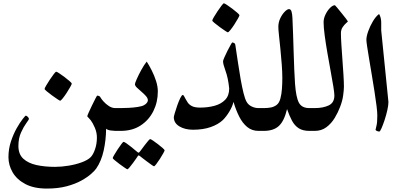

<svg xmlns="http://www.w3.org/2000/svg" viewBox="-20 -771 2360 1131"><path d="M720.2 -67.4Q720.2 -57.6 718 -41.5Q715.8 -25.4 708.3 -12.7Q700.7 0 684.1 0H659.2Q649.9 0 631.8 -2.4Q613.8 -4.9 605 -12.7Q604.5 53.7 590.6 116.2Q576.7 178.7 546.9 221.7Q539.1 233.4 517.3 252.9Q495.6 272.5 459.7 292.5Q423.8 312.5 373 326.2Q322.3 339.8 255.9 339.8Q179.7 339.8 129.4 313.2Q79.1 286.6 54.4 244.1Q29.8 201.7 29.8 154.8Q29.8 106.4 44.4 62.3Q59.1 18.1 78.6 -16.1Q98.1 -50.3 113.8 -70.1Q129.4 -89.8 131.3 -89.8Q136.7 -89.8 143.6 -82.8Q150.4 -75.7 150.4 -70.8Q150.4 -66.4 135 -45.7Q119.6 -24.9 104 9.3Q88.4 43.5 88.4 88.9Q88.4 137.2 117.2 163.8Q146 190.4 194.8 201.2Q243.7 211.9 303.7 211.9Q342.8 211.9 385 204.8Q427.2 197.8 462.2 184.8Q497.1 171.9 514.2 154.8Q529.3 139.2 540 107.7Q550.8 76.2 550.8 39.1Q550.8 8.8 538.3 -19.5Q525.9 -47.9 514.6 -62.5Q509.3 -69.8 501.7 -77.1Q494.1 -84.5 494.1 -86.4Q494.1 -89.4 502.4 -108.2Q510.7 -127 522 -150.1Q533.2 -173.3 542.2 -190.7Q551.3 -208 552.7 -208Q556.6 -208 562.7 -205.8Q568.8 -203.6 571.8 -197.3Q575.7 -189.5 588.9 -174.3Q602.1 -159.2 620.8 -146.7Q639.6 -134.3 659.2 -134.3H684.1Q700.7 -134.3 708.3 -121.8Q715.8 -109.4 718 -93.5Q720.2 -77.6 720.2 -67.4ZM402.8 -278.3Q402.8 -274.9 394 -259Q385.3 -243.2 373 -224.4Q360.8 -205.6 349.6 -191.7Q338.4 -177.7 334 -177.7Q332 -177.7 317.9 -187Q303.7 -196.3 286.4 -209Q269 -221.7 255.9 -232.7Q242.7 -243.7 242.7 -247.1Q242.7 -251.5 252 -267.3Q261.2 -283.2 273.7 -302Q286.1 -320.8 296.9 -334.7Q307.6 -348.6 311 -348.6Q314.9 -348.6 329.3 -339.1Q343.8 -329.6 360.8 -316.7Q377.9 -303.7 390.4 -292.7Q402.8 -281.7 402.8 -278.3Z M909.7 -232.4Q909.7 -169.4 883.5 -116.7Q857.4 -64 808.6 -32Q759.8 0 690.9 0H664.6Q650.4 0 641.4 -14.2Q632.3 -28.3 632.3 -68.4Q632.3 -107.9 643.1 -121.1Q653.8 -134.3 664.6 -134.3H690.9Q711.4 -134.3 739.3 -135.7Q767.1 -137.2 792 -141.1Q816.9 -145 828.1 -151.4Q840.8 -158.2 845.9 -166.3Q851.1 -174.3 851.1 -179.7Q851.1 -192.4 839.6 -205.3Q828.1 -218.3 813 -231Q797.9 -243.7 786.4 -254.9Q774.9 -266.1 774.9 -275.4Q774.9 -280.8 785.6 -305.4Q796.4 -330.1 812.5 -359.4Q828.6 -388.7 844.2 -408.2Q858.9 -385.7 874 -355.7Q889.2 -325.7 899.4 -293.5Q909.7 -261.2 909.7 -232.4ZM949.7 114.3Q949.7 117.7 941.4 132.6Q933.1 147.5 921.9 165Q910.6 182.6 900.6 195.6Q890.6 208.5 887.2 208.5Q884.8 208.5 872.3 199.7Q859.9 190.9 844.2 179.2Q828.6 167.5 816.9 158.4Q805.2 149.4 804.2 148.4Q799.3 144.5 796.4 144.5Q793.9 144.5 790.5 150.4Q790 151.4 782.2 162.8Q774.4 174.3 763.4 189Q752.4 203.6 743.2 214.8Q733.9 226.1 730 226.1Q728 226.1 714.6 217Q701.2 208 684.8 195.8Q668.5 183.6 656.2 173.3Q644 163.1 644 160.2Q644 156.7 652.8 141.6Q661.6 126.5 673.3 108.6Q685.1 90.8 695.1 77.6Q705.1 64.5 707.5 64.5Q711.9 64.5 724.6 73.2Q737.3 82 751.7 93.5Q766.1 105 776.9 114.3Q787.6 123.5 788.6 124Q793.9 128.4 795.9 128.4Q799.3 128.4 804.2 121.6Q805.2 120.6 813.5 109.4Q821.8 98.1 832.5 84Q843.3 69.8 852.5 59.1Q861.8 48.3 864.3 48.3Q868.2 48.3 881.6 57.4Q895 66.4 910.9 78.6Q926.8 90.8 938.2 101.1Q949.7 111.3 949.7 114.3Z M1563 -67.4Q1563 -57.6 1560.8 -41.5Q1558.6 -25.4 1551.3 -12.7Q1543.9 0 1527.3 0H1502.4Q1464.4 0 1436.5 -22.7Q1408.7 -45.4 1389.2 -84Q1369.6 -122.6 1355.5 -170.9Q1349.1 -144 1331.3 -114.3Q1313.5 -84.5 1293 -64Q1265.6 -38.1 1221.2 -22.5Q1176.8 -6.8 1117.2 -6.8Q1069.3 -6.8 1036.6 -26.6Q1003.9 -46.4 1003.9 -80.6Q1003.9 -85 1009.8 -105.5Q1015.6 -126 1024.4 -150.6Q1033.2 -175.3 1042 -193.4Q1050.8 -211.4 1056.2 -211.4Q1061.5 -211.4 1065.4 -202.6Q1069.3 -193.8 1073.7 -187Q1078.1 -180.2 1085.2 -168.2Q1092.3 -156.2 1109.1 -146.7Q1126 -137.2 1158.7 -137.2Q1204.1 -137.2 1243.2 -147.7Q1282.2 -158.2 1306.2 -182.9Q1330.1 -207.5 1330.1 -250Q1323.7 -312 1308.8 -352.5Q1293.9 -393.1 1293.9 -409.7Q1293.9 -415.5 1301.8 -433.3Q1309.6 -451.2 1319.8 -471.4Q1330.1 -491.7 1338.4 -506.3Q1346.7 -521 1348.1 -521Q1351.6 -521 1358.6 -517.8Q1365.7 -514.6 1366.7 -503.4Q1374 -455.1 1381.6 -403.6Q1389.2 -352.1 1397.5 -304.9Q1405.8 -257.8 1414.6 -222.4Q1423.3 -187 1433.1 -170.4Q1443.8 -152.3 1463.4 -143.3Q1482.9 -134.3 1502.4 -134.3H1527.3Q1543.9 -134.3 1551.3 -121.8Q1558.6 -109.4 1560.8 -93.5Q1563 -77.6 1563 -67.4ZM1390.6 -681.2Q1390.6 -677.7 1381.8 -661.9Q1373 -646 1360.8 -627.2Q1348.6 -608.4 1337.4 -594.5Q1326.2 -580.6 1321.8 -580.6Q1319.8 -580.6 1305.7 -589.8Q1291.5 -599.1 1274.2 -611.8Q1256.8 -624.5 1243.7 -635.5Q1230.5 -646.5 1230.5 -649.9Q1230.5 -654.3 1239.7 -670.2Q1249 -686 1261.5 -704.8Q1273.9 -723.6 1284.7 -737.5Q1295.4 -751.5 1298.8 -751.5Q1302.7 -751.5 1317.1 -741.9Q1331.5 -732.4 1348.6 -719.5Q1365.7 -706.5 1378.2 -695.6Q1390.6 -684.6 1390.6 -681.2Z M1860.8 -68.4Q1860.8 -33.7 1851.8 -16.8Q1842.8 0 1828.1 0H1802.2Q1763.7 0 1739.5 -15.6Q1715.3 -31.2 1700 -60.1Q1684.6 -88.9 1670.9 -128.4Q1654.3 -58.6 1623 -29.3Q1591.8 0 1533.7 0H1507.3Q1492.2 0 1483.6 -12Q1475.1 -23.9 1475.1 -68.4Q1475.1 -134.3 1507.3 -134.3H1533.7Q1559.1 -134.3 1577.1 -138.2Q1595.2 -142.1 1609.4 -152.8Q1624.5 -164.1 1631.6 -190.2Q1638.7 -216.3 1640.9 -248.8Q1643.1 -281.2 1643.1 -310.5Q1643.1 -346.7 1639.6 -392.6Q1636.2 -438.5 1631.6 -483.4Q1627 -528.3 1623.3 -563Q1619.6 -597.7 1619.6 -612.3Q1619.6 -639.6 1631.1 -663.6Q1642.6 -687.5 1657.5 -702.4Q1672.4 -717.3 1682.1 -717.3Q1693.4 -717.3 1697.5 -702.1Q1701.7 -687 1702.6 -665Q1704.6 -626.5 1706.3 -574Q1708 -521.5 1709.7 -466.1Q1711.4 -410.6 1713.4 -361.1Q1715.3 -311.5 1717.8 -278.8Q1723.6 -197.8 1740.7 -166Q1757.8 -134.3 1802.2 -134.3H1828.1Q1842.8 -134.3 1851.8 -122.3Q1860.8 -110.4 1860.8 -68.4Z M2005.9 -260.3Q2005.9 -242.7 2001.5 -209.5Q1997.1 -176.3 1982.9 -140.1Q1971.2 -108.9 1951.7 -76.4Q1932.1 -43.9 1903.1 -22Q1874 0 1834 0H1809.1Q1784.2 0 1778.3 -17.6Q1772.5 -35.2 1772.5 -67.4Q1772.5 -92.8 1778.1 -113.5Q1783.7 -134.3 1809.1 -134.3H1834Q1883.3 -134.3 1916.5 -150.1Q1949.7 -166 1949.7 -208.5Q1949.7 -223.6 1943.4 -262.5Q1937 -301.3 1927.5 -353.3Q1918 -405.3 1908.4 -460.2Q1898.9 -515.1 1892.6 -562.7Q1886.2 -610.4 1886.2 -640.1Q1886.2 -662.6 1897.5 -685.8Q1908.7 -709 1924.3 -724.6Q1939.9 -740.2 1953.1 -740.2Q1954.1 -740.2 1965.6 -726.3Q1977.1 -712.4 1991.9 -694.1Q2006.8 -675.8 2018.1 -661.1Q2029.3 -646.5 2029.3 -645Q2029.3 -643.6 2019 -634.8Q2008.8 -626 1998.5 -611.1Q1988.3 -596.2 1988.3 -575.2Q1988.3 -548.8 1991 -507.3Q1993.7 -465.8 1997.1 -419.2Q2000.5 -372.6 2003.2 -330.3Q2005.9 -288.1 2005.9 -260.3Z M2268.1 -170.4Q2268.1 -150.9 2261.5 -121.6Q2254.9 -92.3 2245.4 -63.5Q2235.8 -34.7 2227.3 -15.4Q2218.8 3.9 2214.4 3.9Q2208 3.9 2200.2 0.5Q2192.4 -2.9 2192.4 -7.3Q2192.4 -11.2 2197.5 -29.5Q2202.6 -47.9 2202.6 -91.3Q2202.6 -110.4 2198 -147.5Q2193.4 -184.6 2186 -231.7Q2178.7 -278.8 2170.4 -328.1Q2162.1 -377.4 2154.8 -421.4Q2147.5 -465.3 2142.8 -496.1Q2138.2 -526.9 2138.2 -536.1Q2138.2 -556.2 2148.9 -586.7Q2159.7 -617.2 2176.8 -645.8Q2193.8 -674.3 2212.9 -688.5Q2219.7 -678.2 2222.7 -664.1Q2225.6 -649.9 2225.6 -640.1V-591.8Z"/></svg>

Font: Scheherazade New
Style: Bold
Weight: 700
Designer: SIL International
Foundry: SIL International
Version: Version 4.000